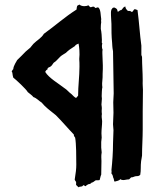

<svg xmlns="http://www.w3.org/2000/svg" viewBox="-20 -758 696 827"><path d="M30.3 -450.2C35.2 -445.3 32.2 -439.5 37.1 -423.8C49.8 -414.1 93.8 -373 99.6 -361.3C108.4 -353.5 117.2 -348.6 124 -339.8C138.7 -335 147.5 -323.2 159.2 -316.4C175.8 -295.9 196.3 -281.2 220.7 -261.7C247.1 -235.4 271.5 -206.1 297.9 -178.7C297.9 -170.9 300.8 -169.9 303.7 -165C308.6 -139.6 308.6 -78.1 308.6 -48.8C308.6 -30.3 306.6 -14.6 301.8 15.6C301.8 16.6 303.7 20.5 307.6 25.4C307.6 28.3 308.6 29.3 307.6 38.1C310.5 41 309.6 41 318.4 48.8C321.3 44.9 330.1 46.9 335 43.9C338.9 41 335.9 36.1 347.7 43.9C352.5 43.9 346.7 42 361.3 35.2C366.2 35.2 371.1 33.2 375 28.3C382.8 28.3 388.7 18.6 393.6 18.6C400.4 18.6 406.2 18.6 409.2 17.6C412.1 9.8 412.1 2 416 -5.9C416 -25.4 417 -44.9 417 -64.5C417 -75.2 415 -85 418 -101.6C418 -109.4 416 -115.2 416 -122.1V-146.5C416 -153.3 418 -158.2 418 -165C418 -171.9 417 -176.8 417 -183.6C417 -202.1 419.9 -217.8 419.9 -236.3C419.9 -243.2 418 -247.1 418 -253.9C418 -259.8 418 -263.7 418.9 -266.6C418 -273.4 418 -276.4 418 -281.2C418 -288.1 419.9 -289.1 417 -307.6C417 -316.4 418.9 -324.2 418.9 -333C418.9 -335.9 418 -339.8 418 -343.8C418 -349.6 418.9 -377.9 420.9 -381.8C419.9 -388.7 419.9 -392.6 419.9 -399.4C419.9 -407.2 421.9 -416 421.9 -424.8C421.9 -435.5 421.9 -442.4 422.9 -460.9V-476.6C422.9 -495.1 420.9 -510.7 420.9 -529.3C420.9 -536.1 420.9 -541 421.9 -543.9C419.9 -547.9 418.9 -552.7 418.9 -559.6C418.9 -564.5 419.9 -568.4 420.9 -570.3C418 -573.2 418 -575.2 418.9 -585.9C418.9 -596.7 417 -623 414.1 -633.8C415 -640.6 413.1 -643.6 416 -663.1C415 -665 415 -668.9 416 -675.8C413.1 -690.4 415 -718.8 402.3 -726.6L391.6 -723.6C386.7 -723.6 389.6 -734.4 371.1 -726.6C366.2 -727.5 364.3 -732.4 360.4 -735.4C355.5 -732.4 349.6 -731.4 342.8 -731.4C335.9 -731.4 327.1 -733.4 322.3 -738.3L314.5 -734.4C310.5 -732.4 310.5 -720.7 309.6 -716.8C259.8 -685.5 216.8 -646.5 168.9 -612.3C158.2 -593.8 139.6 -585 124 -569.3C119.1 -564.5 115.2 -557.6 110.4 -552.7C103.5 -545.9 97.7 -543 90.8 -536.1C78.1 -523.4 66.4 -510.7 53.7 -499C52.7 -495.1 38.1 -476.6 37.1 -460C33.2 -457 33.2 -454.1 30.3 -450.2ZM458 -692.4C458 -677.7 460 -667 460 -655.3C460 -627 460 -602.5 462.9 -574.2C463.9 -565.4 462.9 -557.6 466.8 -537.1C467.8 -517.6 466.8 -497.1 467.8 -477.5C467.8 -435.5 469.7 -397.5 469.7 -355.5C469.7 -342.8 467.8 -330.1 467.8 -317.4C467.8 -301.8 468.8 -287.1 468.8 -272.5C468.8 -253.9 466.8 -239.3 466.8 -222.7C466.8 -213.9 468.8 -205.1 468.8 -197.3C468.8 -177.7 466.8 -159.2 466.8 -140.6C466.8 -102.5 463.9 -61.5 460 -25.4C460.9 -23.4 460.9 -18.6 460 -10.7C462.9 -6.8 464.8 -6.8 467.8 7.8C471.7 12.7 469.7 19.5 473.6 24.4C484.4 21.5 492.2 20.5 499 13.7C502 16.6 505.9 17.6 510.7 17.6C518.6 17.6 525.4 14.6 536.1 14.6C540 11.7 541 8.8 544.9 5.9C551.8 6.8 557.6 2 564.5 1C572.3 0 577.1 2 584 -4.9C587.9 -24.4 585 -43.9 587.9 -64.5C588.9 -71.3 590.8 -79.1 591.8 -87.9C591.8 -126 594.7 -162.1 594.7 -200.2V-278.3C594.7 -308.6 595.7 -339.8 595.7 -371.1C595.7 -381.8 593.8 -391.6 594.7 -412.1C594.7 -446.3 591.8 -477.5 591.8 -511.7C591.8 -515.6 588.9 -518.6 588.9 -522.5V-561.5C582 -611.3 580.1 -655.3 572.3 -714.8C568.4 -715.8 564.5 -717.8 560.5 -718.8C553.7 -715.8 554.7 -709 547.9 -706.1C543.9 -709 542 -711.9 530.3 -710.9C529.3 -715.8 522.5 -713.9 519.5 -730.5L512.7 -726.6C509.8 -721.7 505.9 -719.7 502.9 -714.8C496.1 -714.8 494.1 -710 487.3 -707C484.4 -713.9 488.3 -718.8 472.7 -725.6C461.9 -725.6 464.8 -720.7 460 -716.8C457 -708 458 -700.2 458 -692.4ZM184.6 -459C183.6 -467.8 193.4 -467.8 198.2 -471.7C205.1 -476.6 207 -483.4 211.9 -488.3C220.7 -493.2 224.6 -499 240.2 -514.6C244.1 -518.6 258.8 -527.3 263.7 -530.3C274.4 -541 284.2 -547.9 302.7 -559.6C305.7 -566.4 313.5 -567.4 318.4 -570.3C321.3 -555.7 324.2 -528.3 321.3 -503.9C322.3 -493.2 322.3 -482.4 322.3 -470.7C322.3 -428.7 316.4 -387.7 316.4 -345.7L307.6 -335.9C299.8 -339.8 294.9 -345.7 288.1 -352.5C276.4 -360.4 268.6 -372.1 256.8 -378.9C233.4 -397.5 190.4 -421.9 174.8 -448.2C176.8 -453.1 179.7 -457 184.6 -459Z"/></svg>

Font: Caesar Dressing Cyrillic
Style: Regular
Weight: 400
Designer: Dathan Boardman
Foundry: Open Window
Version: Version 1.00;July 2, 2020;FontCreator 13.0.0.2642 64-bit